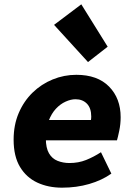

<svg xmlns="http://www.w3.org/2000/svg" viewBox="-20 -856 640 888"><path d="M267 12Q203 12 152.5 -11.5Q102 -35 72.5 -84Q43 -133 43 -210Q43 -278 66.5 -333Q90 -388 130.5 -427.5Q171 -467 223.5 -488.5Q276 -510 333 -510Q431 -510 484.5 -455.5Q538 -401 538 -314Q538 -282 531.5 -251Q525 -220 521 -207H154L170 -301H437L396 -279Q398 -288 400 -297.5Q402 -307 402 -317Q402 -356 382 -376.5Q362 -397 329 -397Q308 -397 283.5 -386Q259 -375 238.5 -353Q218 -331 205 -297Q192 -263 192 -216Q192 -172 206.5 -147Q221 -122 246.5 -112Q272 -102 301 -102Q343 -102 378 -116Q413 -130 447 -152L495 -53Q451 -22 392.5 -5Q334 12 267 12ZM387 -569 230 -741 356 -836 478 -640Z"/></svg>

Font: Source Code Pro ExtraLight ExtraBold
Style: Italic
Weight: 800
Italic angle: -11°
Monospace: yes
Version: Version 1.016;hotconv 1.0.116;makeotfexe 2.5.65601